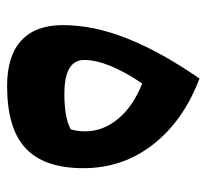

<svg xmlns="http://www.w3.org/2000/svg" viewBox="-40 -512 560 519"><g transform="rotate(90 239.5 -252.0)"><path d="M211.9 8.3Q130.9 8.3 89.1 -30Q47.4 -68.4 47.4 -142.1Q47.4 -227.1 84.7 -319.3Q122.1 -411.6 191.9 -511.7Q306.2 -468.3 370.1 -386.2Q434.1 -304.2 434.1 -197.8Q434.1 -92.3 380.6 -42Q327.1 8.3 211.9 8.3ZM205.1 -356.9Q141.6 -262.7 141.6 -200.2Q141.6 -146.5 233.4 -146.5Q297.4 -146.5 329.1 -163.6Q334.5 -181.2 334.5 -202.6Q334.5 -251.5 300.3 -292.2Q266.1 -333 205.1 -356.9Z"/></g></svg>

Font: Pinar DS1 Bold
Style: Regular
Weight: 700
Designer: Amin Abedi
Version: Version 3.000